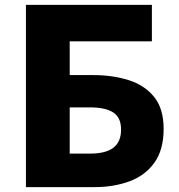

<svg xmlns="http://www.w3.org/2000/svg" viewBox="-20 -765 730 785"><path d="M86 0V-745H601V-596H265V-458H362Q440 -458 505.5 -437.5Q571 -417 610 -369Q649 -321 649 -238Q649 -152 611 -99.5Q573 -47 509 -23.5Q445 0 367 0ZM265 -137H348Q412 -137 443.5 -161Q475 -185 475 -235Q475 -285 442.5 -305.5Q410 -326 348 -326H265Z"/></svg>

Font: Noto Sans SC Black
Style: Regular
Weight: 900
Designer: Ryoko NISHIZUKA  (kana, bopomofo & ideographs); Paul D. Hunt (Latin, Greek & Cyrillic); Sandoll Communications , Soo-you
Foundry: Adobe
Version: Version 2.004-H2;hotconv 1.0.118;makeotfexe 2.5.65603